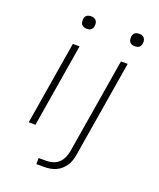

<svg xmlns="http://www.w3.org/2000/svg" viewBox="-166 -809 931 1125"><g transform="rotate(20 300.0 -247.0)"><path d="M73 0 159 -520H201L115 0ZM205 -631Q195 -631 186.5 -634Q178 -637 172.5 -644Q167 -651 166 -660.5Q165 -670 166 -680Q167 -686 170 -692Q173 -698 179 -702Q185 -706 191.5 -707.5Q198 -709 204 -709Q214 -709 222.5 -706Q231 -703 236.5 -696Q242 -689 243.5 -679.5Q245 -670 243 -660Q242 -654 239 -648Q236 -642 230.5 -638Q225 -634 218 -632.5Q211 -631 205 -631ZM199 215V177H249Q268 177 288.5 170.5Q309 164 324 150Q339 136 347.5 117Q356 98 360 78L459 -520H501L401 85Q398 102 392.5 119.5Q387 137 376.5 152.5Q366 168 351.5 181Q337 194 319.5 201.5Q302 209 284.5 212Q267 215 249 215ZM505 -631Q495 -631 486.5 -634Q478 -637 472.5 -644Q467 -651 466 -660.5Q465 -670 466 -680Q467 -686 470 -692Q473 -698 479 -702Q485 -706 491.5 -707.5Q498 -709 504 -709Q514 -709 522.5 -706Q531 -703 536.5 -696Q542 -689 543.5 -679.5Q545 -670 543 -660Q542 -654 539 -648Q536 -642 530.5 -638Q525 -634 518 -632.5Q511 -631 505 -631Z"/></g></svg>

Font: Iosevka Aile XLt Obl
Style: Regular
Weight: 200
Italic angle: -9°
Designer: Belleve Invis
Foundry: Belleve Invis
Version: Version 31.1.0; ttfautohint (v1.8.4)